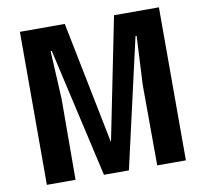

<svg xmlns="http://www.w3.org/2000/svg" viewBox="-85 -877 1038 969"><g transform="rotate(-10 434.5 -392.0)"><path d="M78.1 0H225.1L226.6 -414.6L213.9 -661.6H219.7L370.6 0H498.5L648.9 -661.6H654.8L642.1 -413.1L643.6 0H790.5V-784.2H560.5L434.1 -155.8L308.1 -784.2H78.1Z"/></g></svg>

Font: Decalotype SemiBold
Style: Regular
Weight: 600
Designer: Alfredo Marco Pradil
Foundry: Alfredo Marco Pradil
Version: Version 1.0